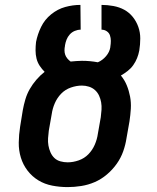

<svg xmlns="http://www.w3.org/2000/svg" viewBox="-20 -755 640 783"><path d="M256 8Q224 8 193 2Q162 -4 136.5 -19.5Q111 -35 92.5 -59Q74 -83 65 -112.5Q56 -142 56.5 -174Q57 -206 62 -238L73 -306Q77 -328 83.5 -350Q90 -372 101.5 -392Q113 -412 128.5 -430Q144 -448 162 -462Q151 -473 142 -486.5Q133 -500 129 -516Q125 -532 125 -549.5Q125 -567 127 -584Q133 -615 147.5 -645Q162 -675 188.5 -696.5Q215 -718 246 -726.5Q277 -735 308 -735L309 -634Q297 -634 285 -629Q273 -624 264.5 -614.5Q256 -605 251.5 -593.5Q247 -582 245 -570V-568Q243 -559 243 -549.5Q243 -540 246 -531.5Q249 -523 255 -516Q261 -509 268 -504Q279 -505 291 -506Q303 -507 314 -507Q331 -507 347 -505.5Q363 -504 379 -501Q398 -509 412.5 -526Q427 -543 430 -563V-565Q432 -577 432 -588.5Q432 -600 428.5 -610.5Q425 -621 415.5 -627.5Q406 -634 394 -634V-735Q418 -735 442.5 -730.5Q467 -726 487 -715Q507 -704 521.5 -686Q536 -668 544 -645.5Q552 -623 552 -598.5Q552 -574 548 -549Q545 -533 539 -518Q533 -503 523.5 -489.5Q514 -476 500.5 -465.5Q487 -455 473 -447Q488 -429 497 -407Q506 -385 510.5 -361Q515 -337 513.5 -311.5Q512 -286 508 -260L496 -192Q492 -165 482.5 -138Q473 -111 456 -87Q439 -63 416 -43.5Q393 -24 366.5 -12.5Q340 -1 311.5 3.5Q283 8 256 8ZM256 -93Q278 -93 301 -101Q324 -109 340.5 -126Q357 -143 366.5 -165Q376 -187 379 -209L391 -277Q393 -292 394 -307.5Q395 -323 392.5 -337.5Q390 -352 384 -365Q378 -378 367.5 -387.5Q357 -397 343 -401.5Q329 -406 314 -406Q292 -406 269 -398Q246 -390 229.5 -373Q213 -356 203.5 -334Q194 -312 191 -290L179 -222Q177 -207 176 -191.5Q175 -176 177.5 -161.5Q180 -147 186 -133.5Q192 -120 202 -110.5Q212 -101 226.5 -97Q241 -93 256 -93Z"/></svg>

Font: Iosevka HT Extended
Style: Bold Italic
Weight: 700
Width: 7
Italic angle: -9°
Monospace: yes
Designer: Belleve Invis
Foundry: Belleve Invis
Version: Version 32.3.0; ttfautohint (v1.8.4)